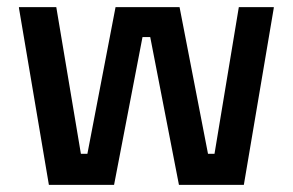

<svg xmlns="http://www.w3.org/2000/svg" viewBox="-20 -520 823 540"><path d="M300.8 0 380.8 -415.8H402.5L483.3 0H665.8L750 -497.5V-500H651.7L583.3 -87.5H565L485 -500H305L225.8 -87.5H207.5L138.3 -500H33.3V-497.5L117.5 0Z"/></svg>

Font: Familjen Grotesk Medium
Style: Regular
Weight: 500
Designer: Anders Wikstroem, Jonas Baeckman, Matilda Gysing, Kristian Moeller
Foundry: Familjen STHLM AB
Version: Version 2.000